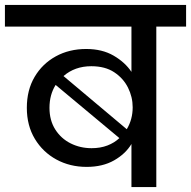

<svg xmlns="http://www.w3.org/2000/svg" viewBox="-44 -760 776 780"><path d="M490 0V-175Q466 -135 419.5 -108.5Q373 -82 308 -82Q240 -82 185 -112Q130 -142 97.5 -196Q65 -250 65 -322Q65 -394 96.5 -447.5Q128 -501 182.5 -531Q237 -561 306 -561Q371 -561 417.5 -534Q464 -507 490 -468V-652H-24V-740H712V-652H591V0ZM327 -491Q260 -491 214 -451L471 -235Q495 -275 495 -324Q495 -366 476 -404Q457 -442 420 -466.5Q383 -491 327 -491ZM328 -158Q364 -158 392.5 -169Q421 -180 441 -199L182 -415Q157 -375 157 -322Q157 -271 180.5 -234Q204 -197 243 -177.5Q282 -158 328 -158Z"/></svg>

Font: Poppins Medium
Style: Regular
Weight: 500
Designer: Ninad Kale (Devanagari), Jonny Pinhorn (Latin)
Version: Version 5.002